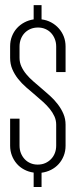

<svg xmlns="http://www.w3.org/2000/svg" viewBox="-20 -665 295 749"><path d="M111.3 64.5V8.3Q90.8 5.4 74 -3.7Q57.1 -12.7 45.2 -26.6Q33.2 -40.5 26.4 -58.3Q19.5 -76.2 19.5 -96.7V-202.1H56.2V-97.2Q56.2 -81.1 61.5 -67.6Q66.9 -54.2 76.2 -44.2Q85.4 -34.2 98.4 -28.6Q111.3 -22.9 127 -22.9Q143.6 -22.9 156.7 -28.8Q169.9 -34.7 179.4 -44.7Q189 -54.7 194.1 -68.1Q199.2 -81.5 199.2 -97.2V-178.7Q199.2 -195.8 192.4 -210.9Q185.5 -226.1 174.1 -240.2Q162.6 -254.4 147.9 -267.6Q133.3 -280.8 118.2 -293.5Q100.1 -308.6 82.3 -324.2Q64.5 -339.8 50.5 -357.4Q36.6 -375 28.1 -395Q19.5 -415 19.5 -439.5V-483.9Q19.5 -505.4 26.6 -523.4Q33.7 -541.5 46.1 -555.2Q58.6 -568.8 75.2 -577.6Q91.8 -586.4 111.3 -589.4V-645H142.1V-589.4Q162.6 -586.9 179.7 -577.6Q196.8 -568.4 209.2 -554.4Q221.7 -540.5 228.8 -522.5Q235.8 -504.4 235.8 -483.9V-383.8H199.2V-483.4Q199.2 -499.5 193.8 -512.9Q188.5 -526.4 179.2 -536.4Q169.9 -546.4 156.7 -552Q143.6 -557.6 128.4 -557.6Q111.8 -557.6 98.4 -551.8Q85 -545.9 75.7 -535.9Q66.4 -525.9 61.3 -512.5Q56.2 -499 56.2 -483.4V-439.5Q56.2 -421.4 63.5 -405.5Q70.8 -389.6 82.8 -375.2Q94.7 -360.8 109.9 -347.7Q125 -334.5 140.6 -321.3Q158.2 -306.6 175.3 -291Q192.4 -275.4 205.8 -257.8Q219.2 -240.2 227.5 -220.7Q235.8 -201.2 235.8 -178.7V-96.7Q235.8 -75.2 228.5 -56.9Q221.2 -38.6 208.7 -24.9Q196.3 -11.2 179 -2.4Q161.6 6.3 142.1 8.8V64.5Z"/></svg>

Font: Tulpen One
Style: Regular
Weight: 400
Designer: Naima Ben Ayed
Foundry: Naima Ben Ayed, Anton Koovit
Version: Version 1.002